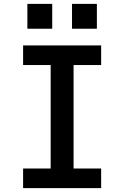

<svg xmlns="http://www.w3.org/2000/svg" viewBox="-20 -969 640 989"><path d="M99 0V-101H241V-634H99V-735H501V-634H359V-101H501V0ZM479 -821H351V-949H479ZM121 -821V-949H249V-821Z"/></svg>

Font: Iosevka SS04 Extended
Style: Bold
Weight: 700
Width: 7
Monospace: yes
Designer: Belleve Invis
Foundry: Belleve Invis
Version: Version 19.0.0; ttfautohint (v1.8.4)